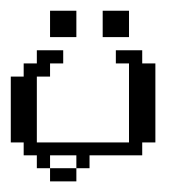

<svg xmlns="http://www.w3.org/2000/svg" viewBox="-20 -288 332 356"><path d="M72.8 48.3V23.9H121.6V48.3ZM48.3 23.9V0H23.9V-23.9H0V-146H23.9V-170.4H48.3V-194.8H97.2V-170.4H72.8V-146H48.3V-23.9H219.2V-170.4H194.8V-194.8H243.7V-170.4H268.1V-23.9H243.7V0H146V23.9H121.6V0H72.8V23.9ZM72.8 -219.2V-268.1H121.6V-219.2ZM170.4 -219.2V-268.1H219.2V-219.2Z"/></svg>

Font: FS Mondwest Regular
Style: Regular
Weight: 400
Designer: NZWStudios2024
Foundry: https://fontstruct.com
Version: Version 1.0